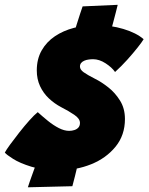

<svg xmlns="http://www.w3.org/2000/svg" viewBox="-39 -731 616 796"><path d="M261 41 76.5 45.5Q78 39.5 84.8 20.5Q91.5 1.5 100 -22Q108.5 -45.5 115.8 -64.8Q123 -84 126 -90.5L291 -81Q288.5 -70 283.2 -48Q278 -26 272 -1.5Q266 23 261 41ZM269.5 -599Q273 -610.5 279.8 -632.2Q286.5 -654 293.5 -675Q300.5 -696 303.5 -704.5L449 -711Q446.5 -700.5 441.2 -679.8Q436 -659 430 -637Q424 -615 420 -600ZM206 -25Q139 -25 91.2 -39.8Q43.5 -54.5 15.8 -72Q-12 -89.5 -19 -98.5Q-13.5 -109 3 -131.8Q19.5 -154.5 40.8 -181.5Q62 -208.5 82.8 -231.8Q103.5 -255 117.5 -266Q138 -247.5 160.2 -229.5Q182.5 -211.5 205 -200Q227.5 -188.5 247.5 -188.5Q259 -188.5 269.2 -191.8Q279.5 -195 286 -202.2Q292.5 -209.5 292.5 -221.5Q292.5 -239 269 -255Q245.5 -271 215 -286.5Q186.5 -301.5 163.5 -323.2Q140.5 -345 127 -374Q113.5 -403 113.5 -439Q113.5 -486.5 133.8 -522Q154 -557.5 188.8 -580.8Q223.5 -604 267.5 -615.5Q311.5 -627 359.5 -627Q418.5 -627 472.2 -611Q526 -595 556.5 -568.5Q550.5 -558 532 -534.5Q513.5 -511 488.8 -483.5Q464 -456 438 -432.5Q425 -451.5 398.8 -468.5Q372.5 -485.5 347 -485.5Q338 -485.5 328.5 -484.2Q319 -483 310.8 -479.5Q302.5 -476 297.5 -470Q292.5 -464 292.5 -455Q292.5 -442.5 307.8 -431.5Q323 -420.5 356.5 -403.5Q381 -391.5 409.5 -369.2Q438 -347 458.5 -314.2Q479 -281.5 479 -237.5Q479 -170.5 440 -122.8Q401 -75 338.8 -50Q276.5 -25 206 -25Z"/></svg>

Font: Grandstander Thin Black
Style: Italic
Weight: 900
Italic angle: -15°
Version: Version 1.200